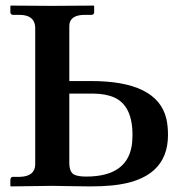

<svg xmlns="http://www.w3.org/2000/svg" viewBox="-20 -666 657 687"><path d="M106 -568.8Q103.5 -612.3 50.8 -612.8H24.9Q18.1 -614.7 17.1 -621.1V-645L19 -646Q20 -646 166 -645Q166 -645 314.9 -646L316.9 -645V-621.1Q315.4 -614.3 309.1 -612.8H283.2Q233.9 -612.8 228.5 -580.1Q228 -574.7 228 -568.8V-376H306.2Q543 -376 575.2 -241.2Q581.1 -215.3 581.1 -183.1Q581.1 -22 380.4 -2.4Q346.2 1 303.2 1Q284.2 1 227.5 0Q179.7 -1 166 -1L19 1L17.1 -1V-23.9Q18.6 -32.2 24.9 -33.2H50.8Q105 -34.7 106 -77.1ZM228 -331.1V-84Q228 -49.8 245.6 -41Q260.3 -34.2 288.1 -34.2Q442.4 -34.2 453.1 -158.7Q454.1 -170.4 454.1 -183.1Q454.1 -287.1 389.6 -316.9Q358.9 -330.6 314.9 -331.1Z"/></svg>

Font: Linux Libertine O
Style: Semibold
Weight: 700
Designer: Philipp H. Poll
Foundry: Philipp H. Poll
Version: Version 5.0.0